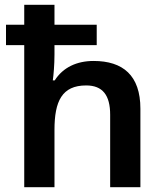

<svg xmlns="http://www.w3.org/2000/svg" viewBox="-20 -873 682 800"><path d="M207 -853H81V-770H5V-685H81V-93H207V-332C207 -451 238 -517 339 -517C408 -517 439 -476 439 -395V-93H565V-420C565 -559 492 -619 370 -619C301 -619 243 -593 208 -538H200C203 -558 207 -603 207 -646V-685H383V-770H207Z"/></svg>

Font: Noto Sans Kannada UI SemiBold
Style: Regular
Weight: 600
Designer: Jelle Bosma - Monotype Design Team
Foundry: Monotype Imaging Inc.
Version: Version 2.005